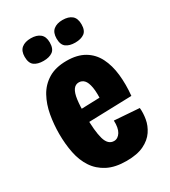

<svg xmlns="http://www.w3.org/2000/svg" viewBox="-181 -810 809 914"><g transform="rotate(-30 223.5 -353.0)"><path d="M241 14Q179 14 137.5 -7.5Q96 -29 71.5 -66Q47 -103 37 -152.5Q27 -202 27 -258Q27 -310 36 -360.5Q45 -411 67.5 -452Q90 -493 130 -517.5Q170 -542 231 -542Q289 -542 328 -519Q367 -496 388 -454.5Q409 -413 415 -358.5Q421 -304 415 -243L145 -235V-307L295 -312L278 -281Q282 -337 276.5 -368Q271 -399 259 -411.5Q247 -424 230 -424Q211 -424 199.5 -407.5Q188 -391 183.5 -357.5Q179 -324 179 -271Q179 -185 191.5 -141.5Q204 -98 237 -98Q248 -98 257 -104Q266 -110 272.5 -120.5Q279 -131 282 -147Q285 -163 284 -183L421 -173Q424 -145 418.5 -112.5Q413 -80 393.5 -51Q374 -22 337 -4Q300 14 241 14ZM311 -596Q280 -596 261.5 -609.5Q243 -623 243 -657Q243 -690 261.5 -705Q280 -720 311 -720Q344 -720 362 -705Q380 -690 380 -657Q380 -623 361.5 -609.5Q343 -596 311 -596ZM137 -596Q105 -596 86.5 -609.5Q68 -623 68 -658Q68 -690 86.5 -705Q105 -720 137 -720Q169 -720 187.5 -705Q206 -690 206 -658Q206 -623 187.5 -609.5Q169 -596 137 -596Z"/></g></svg>

Font: Bricolage Grotesque Condensed ExtraBold
Style: Regular
Weight: 800
Width: 3
Designer: Mathieu Triay
Foundry: Atelier Triay
Version: Version 1.000;gftools[0.9.30]